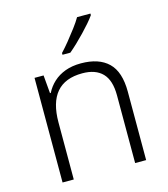

<svg xmlns="http://www.w3.org/2000/svg" viewBox="-113 -855 823 943"><g transform="rotate(-15 298.0 -383.0)"><path d="M326 -542Q417 -542 465 -495.5Q513 -449 513 -348V0H457V-344Q457 -421 422 -457Q387 -493 320 -493Q232 -493 188.5 -442Q145 -391 145 -290V0H88V-532H134L142 -440H146Q161 -470 186 -493Q211 -516 246 -529Q281 -542 326 -542ZM435 -758Q424 -742 407 -722.5Q390 -703 370 -682Q350 -661 329.5 -641.5Q309 -622 290 -606H250V-615Q269 -635 291 -662Q313 -689 334 -717Q355 -745 367 -766H435Z"/></g></svg>

Font: Noto Sans Hebrew Light
Style: Regular
Weight: 300
Designer: Monotype Design Team
Foundry: Monotype Imaging Inc.
Version: Version 2.003